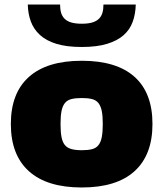

<svg xmlns="http://www.w3.org/2000/svg" viewBox="-20 -819 722 850"><path d="M342 11Q188 11 108 -61Q28 -133 28 -270Q28 -407 108 -478.5Q188 -550 342 -550Q496 -550 575.5 -479Q655 -408 655 -270Q655 -133 575.5 -61Q496 11 342 11ZM342 -154Q369 -154 387 -158.5Q405 -163 415.5 -176Q426 -189 430.5 -211.5Q435 -234 435 -270Q435 -306 430.5 -328Q426 -350 415.5 -363Q405 -376 387 -380.5Q369 -385 342 -385Q315 -385 296.5 -380.5Q278 -376 267.5 -363Q257 -350 252.5 -328Q248 -306 248 -270Q248 -234 252.5 -211.5Q257 -189 267.5 -176.5Q278 -164 296.5 -159Q315 -154 342 -154ZM342 -611Q275 -611 229.5 -625Q184 -639 156.5 -664.5Q129 -690 116.5 -724Q104 -758 103 -799H246Q246 -778 250.5 -762.5Q255 -747 266 -736Q277 -725 295.5 -719.5Q314 -714 342 -714Q370 -714 388.5 -719.5Q407 -725 418 -736Q429 -747 433.5 -762.5Q438 -778 438 -799H581Q580 -757 567.5 -722.5Q555 -688 527.5 -663.5Q500 -639 454.5 -625Q409 -611 342 -611Z"/></svg>

Font: Plata Sans Black
Style: Regular
Weight: 900
Designer: Pablo Impallari, Andres Torresi, & Cristiano Sobral
Foundry: Pablo Impallari, Andres Torresi, & Cristiano Sobral
Version: Version 1.00;December 28, 2019;FontCreator 12.0.0.2547 64-bi